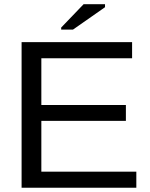

<svg xmlns="http://www.w3.org/2000/svg" viewBox="-20 -887 707 907"><path d="M82 0V-688H604V-611.8H175.3V-391.1H574.7V-315.9H175.3V-76.2H624V0ZM269 -747.1V-756.8L375 -867.2H476.1V-853L324.7 -747.1Z"/></svg>

Font: Liberation Sans
Style: Regular
Weight: 400
Designer: Steve Matteson
Foundry: Ascender Corporation
Version: Version 2.00.1